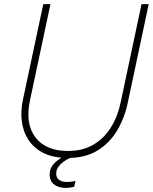

<svg xmlns="http://www.w3.org/2000/svg" viewBox="-20 -760 745 936"><path d="M310 10Q241 10 193.5 -13.5Q146 -37 119.5 -77Q93 -117 86.5 -167Q80 -217 91 -270L191 -740H226L126 -270Q102 -156 153 -90Q204 -24 311 -24Q383 -24 435 -54.5Q487 -85 520.5 -138.5Q554 -192 568 -260L670 -740H705L603 -260Q588 -187 552 -125.5Q516 -64 456.5 -27Q397 10 310 10ZM301 156Q265 156 243.5 139Q222 122 222 91Q222 70 231 54.5Q240 39 253.5 27.5Q267 16 280 9Q293 2 302 -1.5Q311 -5 311 -5L329 7Q329 7 317.5 12Q306 17 291.5 27Q277 37 265.5 52Q254 67 254 87Q254 106 267.5 116.5Q281 127 307 127Q322 127 335 124.5Q348 122 348 122L342 150Q342 150 330.5 153Q319 156 301 156Z"/></svg>

Font: Be Vietnam Pro Variable Thin
Style: Italic
Weight: 100
Italic angle: -12°
Designer: Lam Bao, Tony Le, Vietanh Nguyen
Foundry: Yellow Type Foundry
Version: Version 1.002